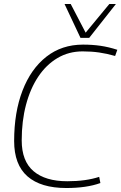

<svg xmlns="http://www.w3.org/2000/svg" viewBox="-20 -934 609 964"><path d="M313 10Q185 10 118 -48.5Q51 -107 51 -226Q51 -370 93 -479Q135 -588 212.5 -649Q290 -710 397 -710Q444 -710 485 -704Q526 -698 569 -684L558 -653Q516 -665 477.5 -670.5Q439 -676 395 -676Q325 -676 268.5 -642.5Q212 -609 172 -549Q132 -489 110.5 -407.5Q89 -326 89 -229Q89 -125 148.5 -74.5Q208 -24 318 -24Q411 -24 478 -46L484 -15Q415 10 313 10ZM562 -914 428 -744H384L304 -914H335L410 -770L529 -914Z"/></svg>

Font: Georama ExtraLight
Style: Italic
Weight: 200
Italic angle: -9°
Designer: Jean-Baptiste Levee
Foundry: Production Type
Version: Version 1.000